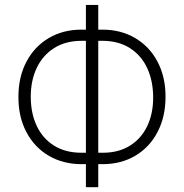

<svg xmlns="http://www.w3.org/2000/svg" viewBox="-20 -740 756 789"><path d="M660.2 -341.8Q660.2 -260.3 627.4 -197.5Q594.7 -134.8 536.1 -100.1Q477.5 -65.4 402.3 -65.4H383.8V29.3H333V-65.4H315.4Q239.3 -65.4 180.2 -100.1Q121.1 -134.8 88.1 -197.8Q55.2 -260.7 55.7 -342.8Q55.7 -423.8 88.6 -486.3Q121.6 -548.8 180.2 -583.5Q238.8 -618.2 314.5 -618.2H333V-719.7H383.8V-618.2H401.4Q476.6 -618.2 535.6 -583.5Q594.7 -548.8 627.7 -485.8Q660.6 -422.9 660.2 -341.8ZM106.4 -342.8Q106.4 -275.4 130.6 -223.4Q154.8 -171.4 201.7 -141.8Q248.5 -112.3 315.4 -112.3H333V-572.3H315.4Q250 -572.3 202.9 -542.7Q155.8 -513.2 131.1 -461.2Q106.4 -409.2 106.4 -342.8ZM402.3 -112.3Q467.3 -112.3 513.9 -141.4Q560.5 -170.4 585 -221.7Q609.4 -272.9 609.4 -338.9Q609.4 -406.7 585.2 -459.5Q561 -512.2 513.9 -542.2Q466.8 -572.3 400.4 -572.3H383.8V-112.3Z"/></svg>

Font: Pretendard ExtraLight
Style: Regular
Weight: 200
Designer: Base glyphs from Inter by Rasmus Andersson; Hangeul glyphs from Noto Sans CJK(Source Han Sans) by Jang Soo-young and Kan
Foundry: Kil Hyung-jin
Version: Version 1.309